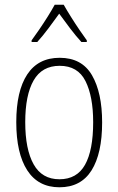

<svg xmlns="http://www.w3.org/2000/svg" viewBox="-20 -784 502 814"><path d="M413 -265Q413 -133 368 -61.5Q323 10 232 10Q142 10 95.5 -62Q49 -134 49 -266Q49 -398 95.5 -468.5Q142 -539 233 -539Q327 -539 370 -465Q413 -391 413 -265ZM87 -266Q87 -151 122.5 -87.5Q158 -24 232 -24Q306 -24 340.5 -85.5Q375 -147 375 -266Q375 -375 342.5 -440Q310 -505 233 -505Q158 -505 122.5 -443Q87 -381 87 -266ZM250 -764Q263 -741 281.5 -711.5Q300 -682 318.5 -655Q337 -628 348 -613V-606H325Q302 -631 277 -664Q252 -697 231 -726Q211 -698 185.5 -664Q160 -630 138 -606H114V-613Q128 -632 146.5 -659Q165 -686 182.5 -714Q200 -742 212 -764Z"/></svg>

Font: Noto Sans Khmer UI Condensed ExtraLight
Style: Regular
Weight: 200
Width: 3
Designer: Danh Hong and the Monotype Design Team
Foundry: Monotype Imaging Inc.
Version: Version 2.002; ttfautohint (v1.8.4.7-5d5b)